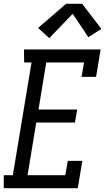

<svg xmlns="http://www.w3.org/2000/svg" viewBox="-49 -997 557 1017"><path d="M-29 0V-69H19L118 -666H79L78 -735H484L460 -590H383L396 -666H196L155 -417H360L348 -348H143L97 -69H297L310 -145H387L363 0ZM212 -795 153 -849 301 -977H386L488 -844L419 -800L336 -924Z"/></svg>

Font: Iosevka QP
Style: Italic
Weight: 400
Italic angle: -9°
Designer: Belleve Invis
Foundry: Belleve Invis
Version: Version 20.0.0; ttfautohint (v1.8.4)